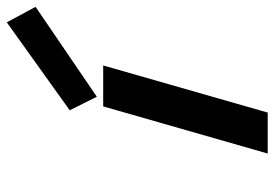

<svg xmlns="http://www.w3.org/2000/svg" viewBox="-141 -664 805 563"><g transform="rotate(-90 261.5 -382.5)"><path d="M231 -482.4H351.1L212.9 0H92.8ZM477.5 -765.1 522.9 -680.7 259.3 -501 219.7 -580.6Z"/></g></svg>

Font: Cantarell
Style: Bold Italic
Weight: 700
Italic angle: -16°
Designer: Dave Crossland
Version: Version 1.004